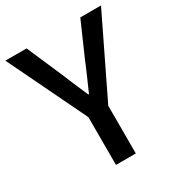

<svg xmlns="http://www.w3.org/2000/svg" viewBox="-177 -855 907 972"><g transform="rotate(-30 276.5 -368.5)"><path d="M218 0H334V-279L556 -737H435L349 -541C327 -486 303 -435 279 -379H275C250 -435 229 -486 206 -541L121 -737H-3L218 -279Z"/></g></svg>

Font: Noto Sans JP Medium
Style: Regular
Weight: 500
Designer: Ryoko NISHIZUKA  (kana, bopomofo & ideographs); Paul D. Hunt (Latin, Greek & Cyrillic); Sandoll Communications , Soo-you
Foundry: Adobe
Version: Version 2.002;hotconv 1.0.116;makeotfexe 2.5.65601